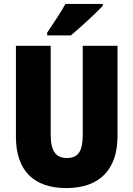

<svg xmlns="http://www.w3.org/2000/svg" viewBox="-20 -1013 679 977"><path d="M503 -983V-993H313C289 -949 252 -895 220 -847V-833H341C392 -876 470 -948 503 -983ZM578 -321V-780H401V-328C401 -241 377 -209 320 -209C266 -209 238 -242 238 -327V-780H61V-317C61 -145 152 -56 317 -56C488 -56 578 -151 578 -321Z"/></svg>

Font: Noto Sans Malayalam UI Condensed Black
Style: Regular
Weight: 900
Width: 3
Designer: Jelle Bosma - Monotype Design Team
Foundry: Monotype Imaging Inc.
Version: Version 2.104